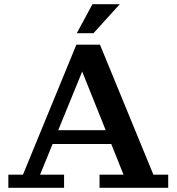

<svg xmlns="http://www.w3.org/2000/svg" viewBox="-20 -900 846 920"><path d="M20 0V-63H90L346 -686H459L715 -63H786V0H457V-63H572L353 -609H395L172 -63H287V0ZM209 -210V-276H540V-210ZM348 -741 423 -880H554L428 -741Z"/></svg>

Font: Montagu Slab 120pt Medium
Style: Regular
Weight: 500
Designer: Florian Karsten
Foundry: Florian Karsten
Version: Version 1.000